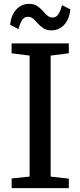

<svg xmlns="http://www.w3.org/2000/svg" viewBox="-20 -966 413 986"><path d="M132 -59.2V-680.5L39.5 -692.4V-743H333.4V-692.4L240.2 -680.5V-59.1L333.4 -48.6V0H39.8V-49.6ZM244.9 -810.1Q219.7 -810.1 203.3 -820.7Q186.9 -831.3 175 -845Q163.1 -858.8 151.4 -869.4Q139.7 -879.9 123.8 -879.9Q103.1 -879.9 92.3 -861Q81.5 -842.1 74.4 -816.7L32.1 -838.8Q37.2 -889.8 64.2 -918Q91.3 -946.2 128.5 -946.2Q154.1 -946.2 170.4 -935.7Q186.6 -925.2 198.8 -911.2Q210.9 -897.3 222.6 -886.7Q234.3 -876.2 249.7 -876Q270.2 -875.9 281.1 -895.1Q292.1 -914.3 298.9 -939.7L341.2 -917.6Q336 -866.3 309.1 -838.2Q282.2 -810.1 244.9 -810.1Z"/></svg>

Font: Merriweather Light
Style: Regular
Weight: 300
Designer: Eben Sorkin
Foundry: Eben Sorkin
Version: Version 2.100